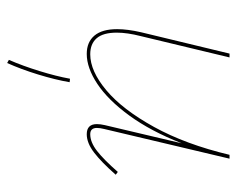

<svg xmlns="http://www.w3.org/2000/svg" viewBox="-84 -362 677 550"><g transform="rotate(90 255.0 -87.5)"><path d="M481 -80Q445 -39 417.5 -18Q390 3 365 3Q336 3 336 -26Q336 -36 339 -49L391 -269Q356 -180 311.5 -119Q267 -58 221 -27.5Q175 3 135 3Q101 3 82.5 -19Q64 -41 64 -84Q64 -114 73 -153L134 -406H145L84 -152Q74 -113 74 -83Q74 -44 90 -25.5Q106 -7 136 -7Q184 -7 239 -53Q294 -99 344 -189.5Q394 -280 424 -406H435L350 -47Q347 -35 347 -26Q347 -7 365 -7Q388 -7 413 -26.5Q438 -46 473 -86ZM206 51 216 52Q209 93 194 142Q179 191 161 231L152 226Q169 187 184 138.5Q199 90 206 51Z"/></g></svg>

Font: Ysabeau Hairline
Style: Italic
Weight: 100
Italic angle: -12°
Designer: Christian Thalmann (Catharsis Fonts)
Version: Version 0.003